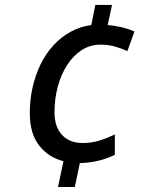

<svg xmlns="http://www.w3.org/2000/svg" viewBox="-20 -744 591 774"><path d="M213.9 9.8 235.8 -94.2Q174.3 -109.9 137.2 -158.2Q100.1 -206.5 100.1 -287.6Q100.1 -341.8 111.3 -391.6Q122.6 -441.4 143.3 -484.1Q164.1 -526.9 194.6 -560.3Q225.1 -593.8 263.4 -615.2Q301.8 -636.7 348.1 -643.1L364.3 -724.1H431.6L414.1 -643.1Q443.8 -640.6 471.2 -634Q498.5 -627.4 522 -617.2L493.7 -538.1Q471.2 -548.3 444.1 -556.2Q417 -564 385.3 -564Q343.3 -564 309.3 -542Q275.4 -520 250.7 -481.9Q226.1 -443.8 212.9 -394.8Q199.7 -345.7 199.7 -291Q199.7 -232.9 230 -200.2Q260.3 -167.5 313.5 -167.5Q348.6 -167.5 380.4 -177.2Q412.1 -187 442.9 -202.1V-120.1Q414.1 -105.5 379.4 -96.7Q344.7 -87.9 301.8 -86.4L281.7 9.8Z"/></svg>

Font: Open Sans Medium
Style: Italic
Weight: 500
Italic angle: -12°
Designer: Monotype Design Team
Foundry: Monotype Imaging Inc.
Version: Version 3.000